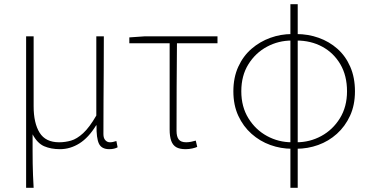

<svg xmlns="http://www.w3.org/2000/svg" viewBox="-20 -701 1778 919"><path d="M105 198V-527H141V-192Q141 -112 169.5 -66Q198 -20 263 -20Q292 -20 320 -28Q348 -36 378 -63.5Q408 -91 441 -148V-527H477Q477 -448 476.5 -370.5Q476 -293 475.5 -215.5Q475 -138 475 -59Q475 -40 484 -30Q493 -20 506 -20Q514 -20 520.5 -21.5Q527 -23 537 -26L543 4Q536 8 526 10.5Q516 13 503 13Q466 13 453.5 -13.5Q441 -40 442 -101H440Q404 -42 360 -14.5Q316 13 267 13Q224 13 191.5 -1Q159 -15 136 -58Q136 -12 136 21.5Q136 55 136.5 82.5Q137 110 138 137Q139 164 141 198Z M868 13Q840 13 823.5 3.5Q807 -6 799.5 -27Q792 -48 792 -81V-494H599V-522L671 -527H1021V-494H827Q826 -388 825.5 -284Q825 -180 825 -75Q825 -47 835.5 -33.5Q846 -20 871 -20Q883 -20 895 -22.5Q907 -25 917 -28L924 2Q916 6 900.5 9.5Q885 13 868 13Z M1377 11Q1324 11 1274 -7Q1224 -25 1184 -60.5Q1144 -96 1120.5 -147Q1097 -198 1097 -264Q1097 -330 1120.5 -381.5Q1144 -433 1184 -467.5Q1224 -502 1274 -520Q1324 -538 1377 -538V-507Q1313 -507 1258 -477.5Q1203 -448 1169 -393.5Q1135 -339 1135 -264Q1135 -190 1169 -135Q1203 -80 1258 -50Q1313 -20 1377 -20ZM1399 11V-20Q1463 -20 1518 -50Q1573 -80 1607 -135Q1641 -190 1641 -264Q1641 -339 1609 -393.5Q1577 -448 1522.5 -477.5Q1468 -507 1399 -507V-538Q1455 -538 1505.5 -520Q1556 -502 1595 -467.5Q1634 -433 1656.5 -381.5Q1679 -330 1679 -264Q1679 -198 1655.5 -147Q1632 -96 1592.5 -60.5Q1553 -25 1503 -7Q1453 11 1399 11ZM1370 198V-681H1405V198Z"/></svg>

Font: Noto Sans KR Thin
Style: Regular
Weight: 100
Designer: Ryoko NISHIZUKA 西塚涼子 (kana, bopomofo & ideographs); Paul D. Hunt (Latin, Greek & Cyrillic); Sandoll Communications 산돌커뮤니
Foundry: Adobe
Version: Version 2.004-H2;hotconv 1.0.118;makeotfexe 2.5.65603